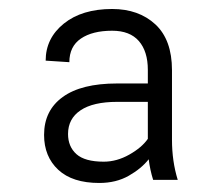

<svg xmlns="http://www.w3.org/2000/svg" viewBox="-20 -741 483 423"><path d="M317.4 -344.7Q310.5 -366.7 307.6 -390.1Q291.5 -369.6 263.7 -353.8Q235.8 -337.9 198.7 -337.9Q139.6 -337.9 108.4 -366.9Q77.1 -396 77.1 -443.8Q77.1 -497.6 118.2 -527.3Q159.2 -557.1 237.8 -557.1H305.7V-586.9Q305.7 -627.9 285.9 -650.6Q266.1 -673.3 227.1 -673.3Q183.6 -673.3 158.2 -656Q132.8 -638.7 132.8 -604L80.6 -607.4Q80.6 -656.7 120.6 -689Q160.6 -721.2 227.1 -721.2Q285.6 -721.2 322.3 -687.3Q358.9 -653.3 358.9 -586.4V-433.1Q358.9 -385.7 371.6 -344.7ZM208.5 -384.8Q237.3 -384.8 264.9 -400.4Q292.5 -416 305.7 -435.1V-516.6H238.3Q185.1 -516.6 157.5 -498Q129.9 -479.5 129.9 -445.8Q129.9 -418 148.4 -401.4Q167 -384.8 208.5 -384.8Z"/></svg>

Font: Vazirmatn RD UI ExtraLight
Style: Regular
Weight: 200
Designer: Saber Rastikerdar
Foundry: Saber Rastikerdar
Version: Version 33.003